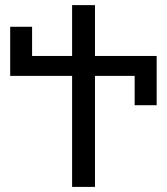

<svg xmlns="http://www.w3.org/2000/svg" viewBox="-20 -734 655 754"><path d="M263.2 -514.2V-713.9H353V-514.2H595.2V-320.8H508.8V-436H353V0H263.2V-436H20V-628.9H106V-514.2Z"/></svg>

Font: NotoPenekeko
Style: Regular
Weight: 400
Designer: Monotype Design team
Foundry: Monotype Imaging Inc.
Version: Version 1.04